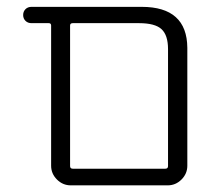

<svg xmlns="http://www.w3.org/2000/svg" viewBox="-20 -565 637 563"><path d="M187.5 -21.5Q164.1 -21.5 147 -38.6Q129.9 -55.7 129.9 -79.1V-490.2Q129.9 -497.1 123 -497.1H72.3Q61.5 -497.1 54.7 -503.9Q47.9 -510.7 47.9 -521Q47.9 -531.2 54.7 -538.1Q61.5 -544.9 72.3 -544.9H395.5Q528.3 -544.9 529.3 -424.8V-79.1Q529.3 -55.7 512.2 -38.6Q495.1 -21.5 471.7 -21.5ZM472.7 -420.9Q472.7 -461.9 453.6 -479.5Q434.6 -497.1 387.7 -497.1H193.4Q185.5 -497.1 185.5 -490.2V-78.1Q185.5 -70.3 193.4 -70.3H464.8Q472.7 -70.3 472.7 -78.1Z"/></svg>

Font: Gen Jyuu Gothic P Light
Style: Regular
Weight: 200
Designer: [Source Han Sans]
Ryoko NISHIZUKA  (kana & ideographs); Paul D. Hunt (Latin, Greek & Cyrillic); Wenlong ZHANG  (bopomofo
Version: Version 1.002.20150607